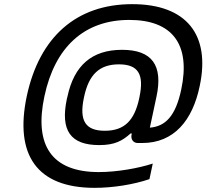

<svg xmlns="http://www.w3.org/2000/svg" viewBox="-20 -699 995 925"><path d="M700 164 716 89C646 112 542 130 456 130C226 130 144 -2 194 -235C244 -471 385 -603 603 -603C809 -603 900 -487 853 -267C826 -140 777 -90 702 -84L734 -234C766 -384 713 -459 568 -459C423 -459 337 -384 305 -234L302 -222C270 -70 320 0 458 0C532 0 569 -20 609 -56H615L614 -51C609 -28 622 -10 644 -10H665C819 -10 908 -120 942 -284C995 -531 879 -679 617 -679C348 -679 170 -521 109 -236C49 48 158 206 436 206C524 206 624 190 700 164ZM384 -227 385 -232C408 -341 460 -389 553 -389C646 -389 675 -341 652 -232L651 -227C628 -117 578 -69 485 -69C392 -69 361 -117 384 -227Z"/></svg>

Font: LT Wave Text Italic
Style: Regular
Weight: 400
Designer: Daniel Lyons
Version: Version 2.5 (Glyphs App)